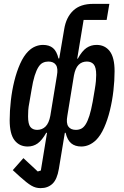

<svg xmlns="http://www.w3.org/2000/svg" viewBox="-20 -760 640 992"><path d="M312 -611Q322 -671 358.5 -705.5Q395 -740 461 -740H545L531 -657H412L379 -457H382Q404 -497 427 -512.5Q450 -528 479 -528Q522 -528 547 -495.5Q572 -463 572 -392Q572 -344 566 -291.5Q560 -239 548 -190Q536 -141 518 -100.5Q500 -60 476 -36Q441 -3 400 -3Q368 -3 348 -19.5Q328 -36 319 -74H315L284 113Q275 167 251 189.5Q227 212 190 212Q177 212 165.5 209Q154 206 142 199Q130 192 115.5 180.5Q101 169 82 152L46 119L101 57L175 126L191 121L223 -74H219Q197 -35 174.5 -19Q152 -3 123 -3Q80 -3 55 -35.5Q30 -68 30 -139Q30 -187 36 -240Q42 -293 54 -341.5Q66 -390 84 -430.5Q102 -471 126 -495Q143 -512 162.5 -520Q182 -528 202 -528Q234 -528 253.5 -512Q273 -496 282 -458H286ZM274 -369Q281 -407 269 -424.5Q257 -442 230 -442Q215 -442 202 -436Q189 -430 178.5 -413.5Q168 -397 159 -368.5Q150 -340 143 -296L132 -232Q127 -207 126 -190.5Q125 -174 125 -159Q125 -119 137 -104Q149 -89 172 -89Q198 -89 215.5 -106.5Q233 -124 240 -162ZM372 -89Q387 -89 399.5 -95Q412 -101 422.5 -117.5Q433 -134 442 -162.5Q451 -191 459 -235L470 -300Q474 -324 475.5 -341Q477 -358 477 -373Q477 -412 464.5 -427Q452 -442 429 -442Q403 -442 386 -425Q369 -408 362 -370L328 -162Q321 -124 333 -106.5Q345 -89 372 -89Z"/></svg>

Font: IBM Plex Mono Medium
Style: Italic
Weight: 500
Italic angle: -9°
Monospace: yes
Designer: Mike Abbink, Paul van der Laan, Pieter van Rosmalen
Foundry: Bold Monday
Version: Version 2.3